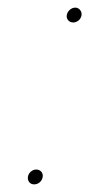

<svg xmlns="http://www.w3.org/2000/svg" viewBox="-20 -478 234 504"><path d="M53.6 -15.5C51 -4.2 57.9 6 69.6 6C80.2 6 89.3 -1.4 91.8 -12C94.5 -23.7 86.4 -33 75.1 -33C65.2 -33 55.9 -25.4 53.6 -15.5ZM155.5 -439.5C152.9 -428.2 161.3 -419 172.2 -419C182.2 -419 191.5 -426.6 193.8 -436.5C196.3 -447.3 188.3 -458 177.7 -458C167.4 -458 157.8 -449.7 155.5 -439.5Z"/></svg>

Font: HoneyBee
Style: LitIt
Weight: 300
Foundry: Cannot Into Space Fonts
Version: Version 0.89